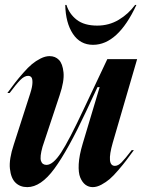

<svg xmlns="http://www.w3.org/2000/svg" viewBox="-20 -748 577 780"><path d="M9.8 -370.1Q29.3 -396.5 41.5 -412.4Q53.7 -428.2 74 -451.4Q94.2 -474.6 109.9 -487.5Q125.5 -500.5 144.8 -510.3Q164.1 -520 181.2 -520Q204.6 -520 219.5 -504.6Q234.4 -489.3 238 -453.9Q241.7 -418.5 222.2 -360.8L152.8 -151.9Q141.1 -110.4 146.5 -94.2Q151.9 -78.1 168.9 -78.1Q195.3 -78.1 228 -127.9Q260.7 -177.7 320.8 -306.2L416 -507.8H537.1L438 -168Q411.1 -74.2 446.8 -74.2Q460 -74.2 474.1 -88.6Q488.3 -103 515.1 -138.2H523.9Q502.9 -109.9 492.2 -95.5Q481.4 -81.1 460.7 -56.9Q439.9 -32.7 425.3 -20.3Q410.6 -7.8 392.1 2.2Q373.5 12.2 356.9 12.2Q340.3 12.2 327.4 2.7Q314.5 -6.8 306.2 -26.4Q297.9 -45.9 299.8 -81.5Q301.8 -117.2 315.9 -164.1L384.8 -394H376L330.1 -295.9Q255.9 -137.7 200.9 -62.7Q146 12.2 90.8 12.2Q61.5 12.2 43 -5.9Q24.4 -23.9 20.3 -62.5Q16.1 -101.1 36.1 -161.1L103 -369.1Q111.3 -395 111.8 -411.6Q112.3 -428.2 107.4 -434.1Q102.5 -439.9 94.2 -439.9Q79.1 -439.9 62.5 -423.1Q45.9 -406.2 19 -370.1ZM245.1 -728H250Q261.2 -691.4 291.7 -667.7Q322.3 -644 375 -644Q422.9 -644 462.2 -667.5Q501.5 -690.9 528.8 -728H534.2Q459 -565.9 357.9 -565.9Q305.7 -565.9 276.1 -610.6Q246.6 -655.3 245.1 -728Z"/></svg>

Font: Nyght Serif Medium Italic
Style: Regular
Weight: 500
Italic angle: -16°
Designer: Maksym Kobuzan
Version: Version 0.410;Glyphs 3.1.2 (3151)